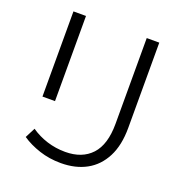

<svg xmlns="http://www.w3.org/2000/svg" viewBox="-142 -824 1002 1054"><g transform="rotate(20 359.0 -297.0)"><path d="M327 106.4Q259.6 106.4 201 87Q142.3 67.7 97.9 37.4L128 -21.6Q170.3 7.9 221.7 24.2Q273.1 40.4 328.6 40.4Q427.1 40.4 481.8 -18.7Q536.4 -77.8 536.4 -199.1V-700H609.7V-202.1Q609.7 -100.2 574.3 -31.6Q539 37 475.9 71.7Q412.8 106.4 327 106.4ZM108.3 -202.5V-700H181.6V-202.5Z"/></g></svg>

Font: Montserrat Alternates Thin
Style: Regular
Weight: 100
Designer: Julieta Ulanovsky
Foundry: Julieta Ulanovsky
Version: Version 9.000